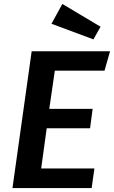

<svg xmlns="http://www.w3.org/2000/svg" viewBox="-20 -950 576 970"><path d="M508 -593H257L229 -400H448L435 -302H216L188 -99H457L443 0H43L140 -691H536ZM488 -815 452 -751 240 -830 295 -930Z"/></svg>

Font: FiraGO Medium
Style: Italic
Weight: 500
Italic angle: -8°
Designer: bBox Type GmbH
Foundry: bBox Type GmbH
Version: Version 1.001